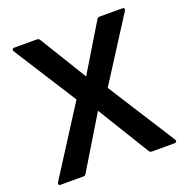

<svg xmlns="http://www.w3.org/2000/svg" viewBox="-131 -854 942 974"><g transform="rotate(-20 340.5 -367.0)"><path d="M33 0Q25 0 22.5 -4.5Q20 -9 24 -16L256 -379L40 -718Q38 -724 38 -725Q38 -729 41 -731.5Q44 -734 49 -734H172Q181 -734 187 -725L342 -472L495 -725Q500 -734 510 -734H632Q640 -734 642.5 -729.5Q645 -725 641 -718L425 -380L657 -16Q659 -10 659 -9Q659 -5 656 -2.5Q653 0 648 0H525Q516 0 510 -9L339 -288L170 -9Q166 0 155 0Z"/></g></svg>

Font: LINE Seed Sans TH App
Style: Bold
Weight: 700
Designer: Dalton Maag Ltd | Thai characters by Cadson Demak Co.,Ltd.
Foundry: Dalton Maag Ltd
Version: Version 1.003